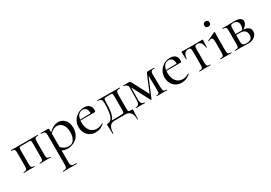

<svg xmlns="http://www.w3.org/2000/svg" viewBox="25 -1579 3994 2834"><g transform="rotate(-30 2022.0 -162.0)"><path d="M488 -12Q490 -12 490 -6Q490 0 488 0Q476 0 444.5 -1Q413 -2 396 -2Q378 -2 347 -1Q316 0 305 0Q302 0 302 -6Q302 -12 305 -12Q342 -12 352.5 -24.5Q363 -37 363 -81V-305Q363 -350 357.5 -358Q352 -366 319 -366H203Q169 -366 163 -358Q157 -350 157 -303V-81Q157 -37 167.5 -24.5Q178 -12 215 -12Q217 -12 217 -6Q217 0 215 0Q203 0 173 -1Q143 -2 127 -2Q108 -2 76 -1Q44 0 32 0Q29 0 29 -6Q29 -12 32 -12Q72 -12 83 -24.5Q94 -37 94 -81V-305Q94 -349 83 -361.5Q72 -374 33 -374Q30 -374 30 -380Q30 -386 33 -386H488Q490 -386 490 -380Q490 -374 488 -374Q449 -374 437.5 -360.5Q426 -347 426 -303V-81Q426 -37 437 -24.5Q448 -12 488 -12Z M841 -399Q906 -399 951 -349Q996 -299 996 -215Q996 -157 975 -111Q954 -65 920.5 -39Q887 -13 850.5 0Q814 13 779 13Q723 13 678 -9V194Q678 237 695.5 250Q713 263 775 263Q777 263 777 269Q777 275 775 275Q759 275 715.5 274Q672 273 646 273Q625 273 590.5 274Q556 275 544 275Q541 275 541 269Q541 263 544 263Q587 263 600.5 250Q614 237 614 194V-305Q614 -348 599 -361Q584 -374 537 -374Q535 -374 535 -380Q535 -386 537 -386H658Q670 -386 674 -380.5Q678 -375 678 -360V-318Q759 -399 841 -399ZM807 -9Q860 -9 892.5 -55Q925 -101 925 -184Q925 -266 888 -312Q851 -358 795 -358Q738 -358 678 -300V-68Q732 -9 807 -9Z M1394 -58Q1396 -60 1400 -55.5Q1404 -51 1401 -48Q1334 12 1253 12Q1166 12 1116 -44.5Q1066 -101 1066 -181Q1066 -270 1128 -332.5Q1190 -395 1280 -395Q1338 -395 1368.5 -365.5Q1399 -336 1399 -280Q1399 -254 1387 -254L1140 -253Q1138 -231 1138 -219Q1138 -132 1179 -79Q1220 -26 1295 -26Q1341 -26 1394 -58ZM1246 -375Q1204 -375 1177 -346.5Q1150 -318 1142 -267L1324 -271Q1325 -322 1304 -348.5Q1283 -375 1246 -375Z M1883 -12Q1890 -12 1891.5 -10Q1893 -8 1893 0Q1893 3 1889.5 47Q1886 91 1886 152Q1886 156 1880.5 156Q1875 156 1875 152Q1875 0 1759 0H1574Q1466 0 1466 152Q1466 156 1460 156Q1454 156 1454 152Q1454 88 1451 46.5Q1448 5 1448 0Q1448 -9 1449 -10.5Q1450 -12 1458 -12Q1525 -12 1550.5 -81.5Q1576 -151 1576 -288Q1576 -342 1561 -359.5Q1546 -377 1499 -377Q1497 -377 1497 -382.5Q1497 -388 1499 -388Q1511 -388 1585 -387Q1659 -386 1672 -386H1884Q1886 -386 1886 -380Q1886 -374 1884 -374Q1841 -374 1828 -360.5Q1815 -347 1815 -303V-81Q1815 -31 1819 -24Q1825 -12 1867 -12Q1873 -12 1883 -12ZM1752 -81V-305Q1752 -351 1746 -358.5Q1740 -366 1703 -366H1661Q1620 -366 1611 -356.5Q1602 -347 1602 -308Q1602 -196 1588.5 -127.5Q1575 -59 1540 -23H1657Q1724 -23 1738 -31Q1752 -39 1752 -81Z M2471 -12Q2473 -12 2473 -6Q2473 0 2471 0Q2459 0 2427 -1Q2395 -2 2378 -2Q2360 -2 2333 -1Q2306 0 2296 0Q2293 0 2293 -6Q2293 -12 2296 -12Q2328 -12 2337 -25Q2346 -38 2345 -81L2341 -323L2205 0Q2203 4 2197.5 4Q2192 4 2190 0L2032 -303V-304L2030 -104Q2029 -55 2044 -33.5Q2059 -12 2093 -12Q2096 -12 2096 -6Q2096 0 2093 0Q2083 0 2059 -1Q2035 -2 2020 -2Q2006 -2 1980 -1Q1954 0 1944 0Q1941 0 1941 -6Q1941 -12 1944 -12Q1978 -12 1993.5 -33.5Q2009 -55 2010 -104L2013 -334Q1984 -374 1948 -374Q1945 -374 1945 -380Q1945 -386 1948 -386Q1956 -386 1973 -385.5Q1990 -385 1996 -385Q2006 -385 2021.5 -385.5Q2037 -386 2040 -386Q2055 -386 2063 -377.5Q2071 -369 2089 -335L2220 -83L2336 -361Q2345 -386 2366 -386Q2369 -386 2384.5 -385.5Q2400 -385 2413 -385Q2426 -385 2444 -385.5Q2462 -386 2470 -386Q2472 -386 2472 -380Q2472 -374 2470 -374Q2433 -374 2418 -361Q2403 -348 2404 -308L2408 -81Q2410 -37 2420.5 -24.5Q2431 -12 2471 -12Z M2859 -58Q2861 -60 2865 -55.5Q2869 -51 2866 -48Q2799 12 2718 12Q2631 12 2581 -44.5Q2531 -101 2531 -181Q2531 -270 2593 -332.5Q2655 -395 2745 -395Q2803 -395 2833.5 -365.5Q2864 -336 2864 -280Q2864 -254 2852 -254L2605 -253Q2603 -231 2603 -219Q2603 -132 2644 -79Q2685 -26 2760 -26Q2806 -26 2859 -58ZM2711 -375Q2669 -375 2642 -346.5Q2615 -318 2607 -267L2789 -271Q2790 -322 2769 -348.5Q2748 -375 2711 -375Z M3025 0Q3022 0 3022 -6Q3022 -12 3025 -12Q3065 -12 3076.5 -24.5Q3088 -37 3088 -81V-303Q3088 -343 3079.5 -356.5Q3071 -370 3043 -370Q2962 -370 2953 -256Q2953 -254 2947.5 -254Q2942 -254 2942 -256Q2942 -270 2939.5 -314.5Q2937 -359 2937 -378Q2937 -384 2938 -385.5Q2939 -387 2945 -387Q2949 -387 3006.5 -386Q3064 -385 3117 -385Q3171 -385 3229.5 -386Q3288 -387 3293 -387Q3299 -387 3300 -385.5Q3301 -384 3301 -378Q3301 -359 3298.5 -314.5Q3296 -270 3296 -256Q3296 -254 3290.5 -254Q3285 -254 3285 -256Q3276 -370 3195 -370Q3167 -370 3158.5 -356.5Q3150 -343 3150 -303V-81Q3150 -37 3161 -24.5Q3172 -12 3212 -12Q3214 -12 3214 -6Q3214 0 3212 0Q3200 0 3168.5 -1Q3137 -2 3120 -2Q3102 -2 3070 -1Q3038 0 3025 0Z M3470 -509Q3423 -509 3423 -555Q3423 -575 3435.5 -587Q3448 -599 3470 -599Q3491 -599 3503 -587Q3515 -575 3515 -555Q3515 -509 3470 -509ZM3384 0Q3381 0 3381 -6Q3381 -12 3384 -12Q3421 -12 3433 -25.5Q3445 -39 3445 -81V-267Q3445 -334 3413 -334Q3396 -334 3369 -320Q3367 -319 3364.5 -321.5Q3362 -324 3362 -327.5Q3362 -331 3364 -332L3497 -395L3501 -396Q3504 -396 3507.5 -392.5Q3511 -389 3511 -386Q3511 -382 3510 -366Q3509 -350 3508.5 -323.5Q3508 -297 3508 -268V-81Q3508 -39 3520 -25.5Q3532 -12 3570 -12Q3573 -12 3573 -6Q3573 0 3570 0Q3559 0 3527.5 -1Q3496 -2 3477 -2Q3457 -2 3426 -1Q3395 0 3384 0Z M3895 -213Q4008 -202 4008 -122Q4008 -68 3965 -33Q3922 2 3856 2Q3841 2 3795.5 0Q3750 -2 3731 -2Q3712 -2 3680 -1Q3648 0 3636 0Q3633 0 3633 -6Q3633 -12 3636 -12Q3676 -12 3687 -24.5Q3698 -37 3698 -81V-305Q3698 -349 3687 -361.5Q3676 -374 3637 -374Q3634 -374 3634 -380Q3634 -386 3637 -386Q3649 -386 3680.5 -385.5Q3712 -385 3731 -385Q3747 -385 3784.5 -386.5Q3822 -388 3841 -388Q3966 -388 3966 -312Q3966 -262 3895 -213ZM3816 -373Q3782 -373 3771.5 -360Q3761 -347 3761 -303V-214H3862H3872Q3896 -243 3896 -288Q3896 -373 3816 -373ZM3838 -15Q3936 -15 3936 -100Q3936 -145 3909.5 -171Q3883 -197 3827 -197H3761V-81Q3761 -45 3777 -30Q3793 -15 3838 -15Z"/></g></svg>

Font: Cormorant Garamond Book
Style: Regular
Weight: 500
Designer: Christian Thalmann (Catharsis Fonts)
Version: Version 1.000;PS 002.000;hotconv 1.0.88;makeotf.lib2.5.64775